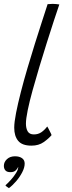

<svg xmlns="http://www.w3.org/2000/svg" viewBox="-31 -736 374 992"><path d="M235.5 -38Q220.5 -20 194.8 -1.8Q169 16.5 131.5 16.5Q83.5 16.5 63 -8.2Q42.5 -33 42.5 -76Q42.5 -104.5 52 -152.8Q61.5 -201 76.8 -260.5Q92 -320 111 -384.2Q130 -448.5 149.5 -510.8Q169 -573 186.2 -625.8Q203.5 -678.5 215 -714.5Q230.5 -716 242 -716Q251 -716 259.5 -715Q268 -714 275.5 -713Q264 -679.5 247 -627.8Q230 -576 210.8 -515Q191.5 -454 172.5 -390.8Q153.5 -327.5 137.5 -269.8Q121.5 -212 112.2 -166.8Q103 -121.5 103 -97.5Q103 -72.5 112.2 -57Q121.5 -41.5 144 -41.5Q166.5 -41.5 183 -53Q199.5 -64.5 213 -82.5Q215 -80 218.2 -73.8Q221.5 -67.5 225.2 -60Q229 -52.5 232 -46.5Q235 -40.5 235.5 -38ZM15 236Q12.5 234 6.2 230Q0 226 -3 221.5Q8.5 211.5 24 194.5Q39.5 177.5 51 159.2Q62.5 141 63 129.5Q63 127 62.5 126Q59.5 136 49.8 144.8Q40 153.5 23 153.5Q5 153.5 -3 144.5Q-11 135.5 -11 121Q-11 101 5 86.2Q21 71.5 46.5 71.5Q69 71.5 82.8 81.2Q96.5 91 96.5 109Q96.5 129.5 84 153.8Q71.5 178 52.8 200Q34 222 15 236Z"/></svg>

Font: Grandstander Thin ExtraLight
Style: Italic
Weight: 250
Italic angle: -15°
Version: Version 1.200